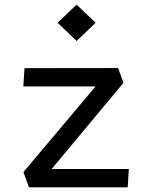

<svg xmlns="http://www.w3.org/2000/svg" viewBox="-20 -807 660 827"><path d="M104.5 0H530L535 -79H202.5L512 -450.5L488.5 -514L85.5 -513.5L80.5 -434.5H391.5L81 -66ZM310 -630.5 392 -709 310 -787 228 -709Z"/></svg>

Font: Monaspace Krypton
Style: Regular
Weight: 400
Designer: Riley Cran & the Lettermatic Team
Foundry: Lettermatic
Version: Version 1.200 (Monaspace Krypton)